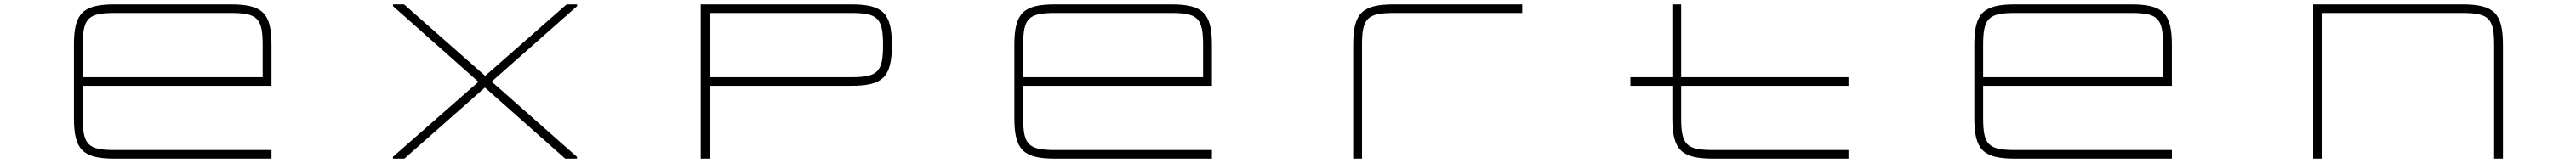

<svg xmlns="http://www.w3.org/2000/svg" viewBox="-20 -720 11670 740"><path d="M1025.5 -700H499.5C355 -700 315 -660 315 -515.5V-184.5C315 -40 355 0 499.5 0H1210V-39H500.5C378.5 -39 355 -62.5 355 -184.5V-330.5H1210V-515.5C1210 -660 1170 -700 1025.5 -700ZM355 -369.5V-515.5C355 -637.5 378.5 -661 500.5 -661H1024.5C1146.5 -661 1170 -637.5 1170 -515.5V-369.5Z M1760.5 -692 2147.5 -348.5 1760 -8V0H1812L2177 -322.5L2540.5 0H2594V-8L2207.5 -349.5L2594.5 -692V-700H2547L2178 -375.5L1810.5 -700H1760.5Z M3154.5 -700V0H3194.5V-330.5H3836C3980.5 -330.5 4020.5 -370.5 4020.5 -515V-515.5C4020.5 -660 3980.5 -700 3836 -700ZM3194.5 -369.5V-661H3835C3957 -661 3980.5 -637.5 3980.5 -515.5V-515C3980.5 -393 3957 -369.5 3835 -369.5Z M5286 -700H4760C4615.5 -700 4575.5 -660 4575.5 -515.5V-184.5C4575.5 -40 4615.5 0 4760 0H5470.5V-39H4761C4639 -39 4615.5 -62.5 4615.5 -184.5V-330.5H5470.5V-515.5C5470.5 -660 5430.5 -700 5286 -700ZM4615.5 -369.5V-515.5C4615.5 -637.5 4639 -661 4761 -661H5285C5407 -661 5430.5 -637.5 5430.5 -515.5V-369.5Z M6110.5 -515.5V0H6150.5V-515.5C6150.5 -637.5 6174 -661 6296 -661H6876.5V-700H6295C6150.5 -700 6110.5 -660 6110.5 -515.5Z M7366.5 -369.5V-330.5H7556.5V-184.5C7556.5 -40 7596.5 0 7741 0H8354.5V-39H7742C7620 -39 7596.5 -62.5 7596.5 -184.5V-330.5H8354.5V-369.5H7596.5V-700H7556.5V-369.5Z M9635 -700H9109C8964.5 -700 8924.5 -660 8924.5 -515.5V-184.5C8924.5 -40 8964.5 0 9109 0H9819.5V-39H9110C8988 -39 8964.5 -62.5 8964.5 -184.5V-330.5H9819.5V-515.5C9819.5 -660 9779.5 -700 9635 -700ZM8964.5 -369.5V-515.5C8964.5 -637.5 8988 -661 9110 -661H9634C9756 -661 9779.5 -637.5 9779.5 -515.5V-369.5Z M10459.5 -700V0H10499.5V-661H11134C11256 -661 11279.5 -637.5 11279.5 -515.5V0H11319.5V-515.5C11319.5 -660 11279.5 -700 11135 -700Z"/></svg>

Font: Melete UltraLight
Style: Regular
Weight: 200
Width: 6
Designer: Sora Sagano
Foundry: DOT COLON
Version: Version 0.200;FEAKit 1.0